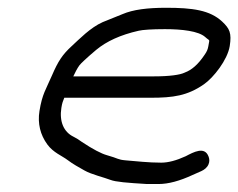

<svg xmlns="http://www.w3.org/2000/svg" viewBox="-20 -485 613 494"><path d="M184.4 -317C187.4 -321.1 202 -335.2 227.5 -356.7C254.4 -379 290.1 -395.3 336.8 -405.9C347 -408.3 370.5 -410 404.4 -410C448 -410 491 -405.1 508 -389.7C521.2 -377.7 519.2 -386.7 516 -366C514.8 -358.6 512.1 -352 506.8 -344.6C489.9 -319 472.8 -304.7 455.8 -298.5L455.2 -298.2L454.5 -297.9C443.3 -292.5 416.7 -288.5 376.2 -288.5L168.6 -288.5C173.2 -298.4 178.5 -308.9 184.4 -317ZM367.5 -233.5C425.7 -233.5 462.2 -238.6 504.8 -268.2C529.3 -285.2 565.4 -330.9 571.1 -366.5C576.3 -399.8 571 -411.2 551.7 -429.4C520.2 -458.9 475.5 -465 407.5 -465C359.3 -465 322.3 -460.3 295.3 -448.7C278.1 -441.7 261.2 -434.8 244.3 -428.1C212.4 -414 184 -384.2 164.7 -366.6C140.4 -344.3 129.5 -327.4 113.9 -291.3C98.4 -255.2 88.6 -243.6 81.5 -199C76.5 -167.2 83.6 -138.2 101.9 -113.2C117.4 -92.1 139.3 -84.4 154 -73.2C168.1 -62.5 181.7 -55.3 197.3 -46.4C215 -36.2 248.3 -28.4 264.1 -22.2C277.4 -17 306.7 -14.6 358.4 -11.5L358.9 -11.5H387.5C413.6 -11.5 442.9 -19.7 475.5 -34.8L498.1 -44.8C505.6 -48.3 512.9 -53.6 516.5 -62.2C519.7 -69.5 518.8 -76.7 516.5 -82.5C506.3 -109 478.5 -93.9 457.7 -83C433.7 -72 412.7 -66.5 394.8 -66.5C361.6 -66.5 330.1 -70.3 303.8 -72.4C282 -74.2 285.2 -77.4 254.8 -85.8C240.8 -89.7 218.9 -101 190.7 -119.8C183.5 -125.2 176.3 -129.7 168.8 -133.4C144.1 -145.5 132.3 -172.1 137.9 -207.5C139.9 -220.3 142.1 -225.4 145.4 -233.5Z"/></svg>

Font: MewTooHand
Style: BdIta
Weight: 400
Designer: Mew Too, Robert Jablonski
Version: Version 0.77